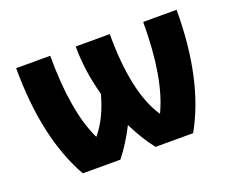

<svg xmlns="http://www.w3.org/2000/svg" viewBox="-90 -671 1002 821"><g transform="rotate(-20 411.0 -260.0)"><path d="M558 -128Q624 -266 624 -520H776Q776 -202 662 0H491Q447 -56 412 -128Q373 -52 331 0H160Q46 -202 46 -520H201Q201 -266 267 -128H269Q322 -192 349 -293Q317 -409 317 -520H472Q472 -254 556 -128Z"/></g></svg>

Font: M PLUS 1p ExtraBold
Style: Regular
Weight: 800
Version: Version 1.062